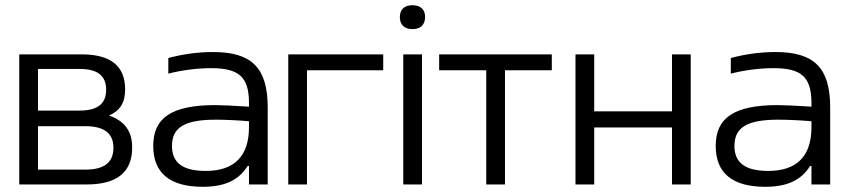

<svg xmlns="http://www.w3.org/2000/svg" viewBox="-20 -709 3236 738"><path d="M54 0H313C430 0 488 -47 488 -142C488 -205 459 -244 399 -265C441 -283 461 -314 461 -365C461 -455 406 -500 294 -500H54ZM126 -57V-224H308C380 -224 416 -197 416 -141C416 -84 380 -57 308 -57ZM126 -284V-444H286C355 -444 388 -418 388 -364C388 -310 355 -284 286 -284Z M799 -509C740 -509 683 -501 627 -486V-426C682 -440 740 -447 791 -447C895 -447 937 -416 937 -314V-299C875 -303 831 -305 807 -305C638 -305 569 -255 569 -148C569 -44 633 9 759 9C844 9 897 -16 932 -71H937V0H1009V-296C1009 -449 947 -509 799 -509ZM641 -148C641 -220 691 -249 810 -249C841 -249 891 -247 937 -243V-220C937 -108 880 -52 771 -52C679 -52 641 -86 641 -148Z M1088 0H1160V-439H1453V-500H1088Z M1530 -500V0H1602V-500ZM1517 -642C1517 -615 1534 -597 1565 -597C1597 -597 1613 -614 1614 -642V-644C1614 -672 1597 -689 1565 -689C1534 -689 1517 -672 1517 -644Z M1849 0H1921V-439H2101V-500H1668V-439H1849Z M2192 0H2264V-219H2563V0H2635V-500H2563V-281H2264V-500H2192Z M2961 -509C2902 -509 2845 -501 2789 -486V-426C2844 -440 2902 -447 2953 -447C3057 -447 3099 -416 3099 -314V-299C3037 -303 2993 -305 2969 -305C2800 -305 2731 -255 2731 -148C2731 -44 2795 9 2921 9C3006 9 3059 -16 3094 -71H3099V0H3171V-296C3171 -449 3109 -509 2961 -509ZM2803 -148C2803 -220 2853 -249 2972 -249C3003 -249 3053 -247 3099 -243V-220C3099 -108 3042 -52 2933 -52C2841 -52 2803 -86 2803 -148Z"/></svg>

Font: LT Wave Text Light
Style: Regular
Weight: 300
Designer: Daniel Lyons
Version: Version 2.5 (Glyphs App)